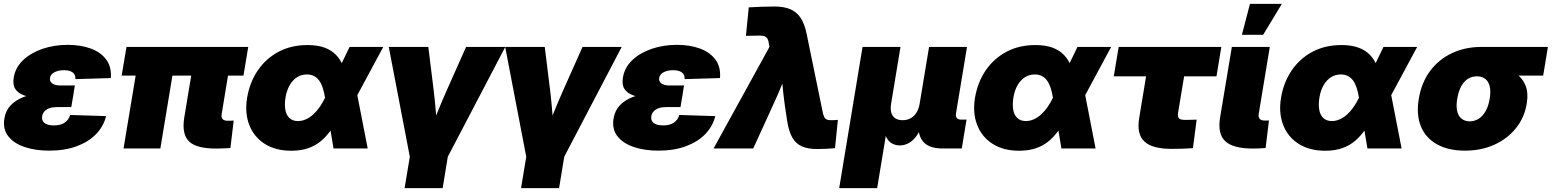

<svg xmlns="http://www.w3.org/2000/svg" viewBox="-21 -764 7985 988"><path d="M232.4 11.2Q160.6 11.2 105.2 -7.6Q49.8 -26.4 21.2 -63.2Q-7.3 -100.1 1.5 -153.8Q8.3 -195.8 34.2 -222.4Q60.1 -249 97.9 -263.9Q135.7 -278.8 181.2 -284.4Q226.6 -290 272.5 -290H358.9L345.7 -212.9H270.5Q249.5 -212.9 233.6 -207.3Q217.8 -201.7 208 -191.2Q198.2 -180.7 195.8 -165.5Q192.4 -144 207.8 -131.3Q223.1 -118.7 256.3 -118.7Q279.3 -118.7 295.9 -124.8Q312.5 -130.9 323.7 -143.1Q335 -155.3 339.8 -172.4L524.9 -166.5Q512.2 -114.3 473.6 -74.2Q435.1 -34.2 373.8 -11.5Q312.5 11.2 232.4 11.2ZM271.5 -255.4Q218.8 -255.4 175.3 -259Q131.8 -262.7 101.6 -273.7Q71.3 -284.7 57.4 -306.6Q43.5 -328.6 49.8 -365.7Q58.6 -417.5 98.1 -454.8Q137.7 -492.2 197.8 -512.7Q257.8 -533.2 327.6 -533.2Q394 -533.2 445.6 -514.4Q497.1 -495.6 525.4 -457.8Q553.7 -419.9 549.3 -362.3L367.2 -356.9Q368.2 -380.4 352.5 -391.6Q336.9 -402.8 308.1 -402.8Q280.3 -402.8 259.8 -392.6Q239.3 -382.3 236.3 -362.8Q233.4 -345.7 247.3 -335Q261.2 -324.2 288.1 -324.2H364.3L352.5 -255.4Z M1090.8 0.5Q988.3 0.5 950.9 -37.1Q913.6 -74.7 927.2 -159.2L981 -484.4H1170.4L1119.6 -176.8Q1116.7 -160.2 1124.5 -151.4Q1132.3 -142.6 1149.9 -142.6Q1156.2 -142.6 1166.5 -142.8Q1176.8 -143.1 1181.6 -143.6L1164.6 -2.4Q1150.4 -1.5 1129.6 -0.5Q1108.9 0.5 1090.8 0.5ZM614.7 0 695.3 -484.4H884.3L804.2 0ZM605 -375 629.9 -522.5H1256.3L1231.9 -375Z M1478 11.7Q1397.5 11.7 1341.8 -23.4Q1286.1 -58.6 1262 -120.4Q1237.8 -182.1 1250.5 -260.3Q1263.7 -339.8 1305.2 -401.1Q1346.7 -462.4 1411.9 -497.3Q1477.1 -532.2 1561.5 -532.2Q1613.3 -532.2 1649.4 -518.8Q1685.5 -505.4 1708.7 -481Q1731.9 -456.5 1744.4 -423.8Q1756.8 -391.1 1761.2 -352.5H1793L1815.4 -286.1L1871.1 0H1695.3L1651.4 -262.2Q1647 -290 1639.6 -312.3Q1632.3 -334.5 1621.3 -349.6Q1610.4 -364.7 1594.7 -372.8Q1579.1 -380.9 1558.6 -380.9Q1530.3 -380.9 1507.8 -366.7Q1485.4 -352.5 1470 -326.2Q1454.6 -299.8 1448.2 -262.7Q1442.4 -225.1 1447.5 -198Q1452.6 -170.9 1469 -156Q1485.4 -141.1 1512.2 -141.1Q1533.2 -141.1 1553.2 -150.1Q1573.2 -159.2 1590.8 -175Q1608.4 -190.9 1623.5 -212.6Q1638.7 -234.4 1650.9 -259.3L1777.8 -522.5H1951.2L1809.6 -259.3L1760.7 -177.7H1728Q1709 -135.3 1685.8 -100.6Q1662.6 -65.9 1633.3 -40.5Q1604 -15.1 1565.7 -1.7Q1527.3 11.7 1478 11.7Z M2091.3 60.5 1979.5 -522.5H2183.1L2210.9 -296.9Q2217.3 -243.7 2221.7 -189.7Q2226.1 -135.7 2230 -80.1H2187Q2209.5 -135.7 2231.4 -189.7Q2253.4 -243.7 2276.9 -296.9L2377.4 -522.5H2579.1L2273.9 60.5ZM2061 204.1 2095.2 -1H2290.5L2256.8 204.1Z M2690.4 60.5 2578.6 -522.5H2782.2L2810.1 -296.9Q2816.4 -243.7 2820.8 -189.7Q2825.2 -135.7 2829.1 -80.1H2786.1Q2808.6 -135.7 2830.6 -189.7Q2852.5 -243.7 2876 -296.9L2976.6 -522.5H3178.2L2873 60.5ZM2660.2 204.1 2694.3 -1H2889.6L2856 204.1Z M3367.2 11.2Q3295.4 11.2 3240 -7.6Q3184.6 -26.4 3156 -63.2Q3127.4 -100.1 3136.2 -153.8Q3143.1 -195.8 3168.9 -222.4Q3194.8 -249 3232.7 -263.9Q3270.5 -278.8 3315.9 -284.4Q3361.3 -290 3407.2 -290H3493.7L3480.5 -212.9H3405.3Q3384.3 -212.9 3368.4 -207.3Q3352.5 -201.7 3342.8 -191.2Q3333 -180.7 3330.6 -165.5Q3327.1 -144 3342.5 -131.3Q3357.9 -118.7 3391.1 -118.7Q3414.1 -118.7 3430.7 -124.8Q3447.3 -130.9 3458.5 -143.1Q3469.7 -155.3 3474.6 -172.4L3659.7 -166.5Q3647 -114.3 3608.4 -74.2Q3569.8 -34.2 3508.5 -11.5Q3447.3 11.2 3367.2 11.2ZM3406.2 -255.4Q3353.5 -255.4 3310.1 -259Q3266.6 -262.7 3236.3 -273.7Q3206.1 -284.7 3192.1 -306.6Q3178.2 -328.6 3184.6 -365.7Q3193.4 -417.5 3232.9 -454.8Q3272.5 -492.2 3332.5 -512.7Q3392.6 -533.2 3462.4 -533.2Q3528.8 -533.2 3580.3 -514.4Q3631.8 -495.6 3660.2 -457.8Q3688.5 -419.9 3684.1 -362.3L3502 -356.9Q3502.9 -380.4 3487.3 -391.6Q3471.7 -402.8 3442.9 -402.8Q3415 -402.8 3394.5 -392.6Q3374 -382.3 3371.1 -362.8Q3368.2 -345.7 3382.1 -335Q3396 -324.2 3422.9 -324.2H3499L3487.3 -255.4Z M3650.9 0 3938.5 -522.5 3936 -536.6Q3934.1 -554.7 3928 -564.9Q3921.9 -575.2 3909.4 -578.6Q3897 -582 3876.5 -580.6L3817.4 -579.6L3832 -726.1Q3862.8 -728 3897.5 -729.2Q3932.1 -730.5 3964.8 -730.5Q4013.2 -730.5 4046.4 -716.3Q4079.6 -702.1 4099.9 -670.7Q4120.1 -639.2 4130.4 -586.9L4211.4 -192.4Q4214.8 -173.8 4219.7 -163.3Q4224.6 -152.8 4234.6 -148.7Q4244.6 -144.5 4263.2 -145.5L4290.5 -147L4275.9 -1.5Q4254.4 0.5 4230.7 1.7Q4207 2.9 4183.6 2.9Q4136.2 2.9 4105 -11Q4073.7 -24.9 4055.9 -56.4Q4038.1 -87.9 4029.8 -140.6L4017.1 -225.6Q4009.8 -278.3 4005.1 -332.3Q4000.5 -386.2 3997.1 -442.4H4048.8Q4025.9 -386.2 4004.4 -332.5Q3982.9 -278.8 3958 -225.6L3855 0Z M4297.4 204.1 4417.5 -522.5H4612.8L4564.5 -230.5Q4560.1 -204.1 4565.2 -185.1Q4570.3 -166 4585.2 -155.8Q4600.1 -145.5 4623.5 -145.5Q4647.5 -145.5 4665.5 -155.8Q4683.6 -166 4695.3 -185.1Q4707 -204.1 4711.4 -230.5L4759.8 -522.5H4955.1L4898.4 -180.7Q4896 -165.5 4902.6 -157Q4909.2 -148.4 4924.3 -148.4H4952.6L4928.2 0H4828.6Q4754.9 0 4725.6 -40Q4696.3 -80.1 4708.5 -154.3L4716.8 -203.6H4744.1Q4735.4 -148.9 4720.7 -112.5Q4706.1 -76.2 4687.7 -54.9Q4669.4 -33.7 4649.4 -24.7Q4629.4 -15.6 4609.9 -15.6Q4588.9 -15.6 4571 -24.7Q4553.2 -33.7 4541.5 -54.9Q4529.8 -76.2 4526.9 -112.5Q4523.9 -148.9 4532.7 -203.6H4560.1L4492.7 204.1Z M5223.6 11.7Q5143.1 11.7 5087.4 -23.4Q5031.7 -58.6 5007.6 -120.4Q4983.4 -182.1 4996.1 -260.3Q5009.3 -339.8 5050.8 -401.1Q5092.3 -462.4 5157.5 -497.3Q5222.7 -532.2 5307.1 -532.2Q5358.9 -532.2 5395 -518.8Q5431.2 -505.4 5454.3 -481Q5477.5 -456.5 5490 -423.8Q5502.4 -391.1 5506.8 -352.5H5538.6L5561 -286.1L5616.7 0H5440.9L5397 -262.2Q5392.6 -290 5385.3 -312.3Q5377.9 -334.5 5366.9 -349.6Q5356 -364.7 5340.3 -372.8Q5324.7 -380.9 5304.2 -380.9Q5275.9 -380.9 5253.4 -366.7Q5231 -352.5 5215.6 -326.2Q5200.2 -299.8 5193.8 -262.7Q5188 -225.1 5193.1 -198Q5198.2 -170.9 5214.6 -156Q5231 -141.1 5257.8 -141.1Q5278.8 -141.1 5298.8 -150.1Q5318.8 -159.2 5336.4 -175Q5354 -190.9 5369.1 -212.6Q5384.3 -234.4 5396.5 -259.3L5523.4 -522.5H5696.8L5555.2 -259.3L5506.3 -177.7H5473.6Q5454.6 -135.3 5431.4 -100.6Q5408.2 -65.9 5378.9 -40.5Q5349.6 -15.1 5311.3 -1.7Q5272.9 11.7 5223.6 11.7Z M6007.3 2Q5907.7 2 5867.7 -36.1Q5827.6 -74.2 5840.8 -154.8L5876.5 -371.1H5710.4L5735.4 -522.5H6263.7L6238.8 -371.1H6072.3L6041.5 -185.5Q6038.1 -164.1 6045.4 -155.5Q6052.7 -147 6078.1 -147Q6092.3 -147 6108.2 -147.5Q6124 -147.9 6136.7 -148.4L6117.7 -1.5Q6089.4 0.5 6061.8 1.2Q6034.2 2 6007.3 2Z M6427.2 0.5Q6324.7 0.5 6284.2 -37.1Q6243.7 -74.7 6257.3 -159.2L6317.9 -522.5H6513.2L6456.1 -177.7Q6453.6 -161.1 6461.4 -152.3Q6469.2 -143.6 6486.8 -143.6Q6493.2 -143.6 6498.8 -143.8Q6504.4 -144 6508.8 -144L6491.7 -2.4Q6478 -1.5 6461.7 -0.5Q6445.3 0.5 6427.2 0.5ZM6369.6 -585 6411.1 -744.1H6575.2L6479 -585Z M6798.3 11.7Q6717.8 11.7 6662.1 -23.4Q6606.4 -58.6 6582.3 -120.4Q6558.1 -182.1 6570.8 -260.3Q6584 -339.8 6625.5 -401.1Q6667 -462.4 6732.2 -497.3Q6797.4 -532.2 6881.8 -532.2Q6933.6 -532.2 6969.7 -518.8Q7005.9 -505.4 7029.1 -481Q7052.2 -456.5 7064.7 -423.8Q7077.1 -391.1 7081.5 -352.5H7113.3L7135.7 -286.1L7191.4 0H7015.6L6971.7 -262.2Q6967.3 -290 6960 -312.3Q6952.6 -334.5 6941.7 -349.6Q6930.7 -364.7 6915 -372.8Q6899.4 -380.9 6878.9 -380.9Q6850.6 -380.9 6828.1 -366.7Q6805.7 -352.5 6790.3 -326.2Q6774.9 -299.8 6768.6 -262.7Q6762.7 -225.1 6767.8 -198Q6772.9 -170.9 6789.3 -156Q6805.7 -141.1 6832.5 -141.1Q6853.5 -141.1 6873.5 -150.1Q6893.6 -159.2 6911.1 -175Q6928.7 -190.9 6943.8 -212.6Q6959 -234.4 6971.2 -259.3L7098.1 -522.5H7271.5L7129.9 -259.3L7081.1 -177.7H7048.3Q7029.3 -135.3 7006.1 -100.6Q6982.9 -65.9 6953.6 -40.5Q6924.3 -15.1 6886 -1.7Q6847.7 11.7 6798.3 11.7Z M7517.1 11.2Q7432.6 11.2 7374.3 -21Q7315.9 -53.2 7291 -113Q7266.1 -172.9 7279.8 -255.4Q7293.5 -338.4 7337.4 -397.9Q7381.3 -457.5 7449.5 -490Q7517.6 -522.5 7602.5 -522.5H7944.3L7919.9 -375H7679.7L7577.1 -371.1Q7553.7 -371.1 7533.4 -358.9Q7513.2 -346.7 7498.8 -321Q7484.4 -295.4 7477.5 -255.4Q7471.2 -216.3 7477.8 -190.4Q7484.4 -164.6 7501.5 -152.1Q7518.6 -139.6 7542 -139.6Q7565.9 -139.6 7586.7 -152.1Q7607.4 -164.6 7622.8 -190.4Q7638.2 -216.3 7644.5 -255.4Q7651.4 -295.4 7644.5 -321Q7637.7 -346.7 7620.8 -358.9Q7604 -371.1 7580.6 -371.1L7589.8 -428.2Q7645 -428.2 7693.6 -418.7Q7742.2 -409.2 7777.3 -386.5Q7812.5 -363.8 7828.6 -325.2Q7844.7 -286.6 7835 -229Q7823.7 -159.7 7780.5 -105.2Q7737.3 -50.8 7669.7 -19.8Q7602.1 11.2 7517.1 11.2Z"/></svg>

Font: Inter 28pt Black
Style: Italic
Weight: 900
Italic angle: -9.3988°
Designer: Rasmus Andersson
Foundry: rsms
Version: Version 4.001;git-66647c0bb